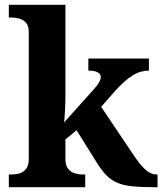

<svg xmlns="http://www.w3.org/2000/svg" viewBox="-20 -780 677 800"><path d="M16.8 0V-53H28.9Q43.8 -53 60.2 -57.4Q76.7 -61.9 88.3 -75.9Q99.9 -90 99.9 -118.1V-645.9Q99.9 -673 87.8 -685.8Q75.7 -698.6 59.2 -702.8Q42.8 -707 28.9 -707H16.8V-760H252.5V-376.9Q252.5 -363.9 252 -347.3Q251.5 -330.6 250.5 -314.5Q249.5 -298.5 248.7 -286.3Q247.9 -274.1 247.3 -270L373.5 -411.1Q384.4 -423.5 390.1 -432.5Q395.8 -441.4 397.9 -448Q400 -454.6 400 -458.9Q400 -471.9 386.6 -478.9Q373.1 -485.9 348.1 -485.9V-536H600.5V-485.9Q583.5 -485.9 566.5 -481Q549.5 -476.2 532.5 -465.6Q515.5 -455.1 497.5 -439Q479.5 -423 459.5 -401L401.6 -334.8L534.6 -136.8Q561.8 -95.6 584.7 -74.3Q607.6 -53 632.9 -53H636.5V0H622.5Q567.9 0 530.7 -3.9Q493.6 -7.7 468.3 -18.7Q443 -29.6 423.2 -49.7Q403.4 -69.8 383 -102.8L299.2 -237.2L252.5 -199V-118.3Q252.5 -89.9 264.3 -75.9Q276 -62 292.5 -57.5Q309 -53 322.9 -53H335.1V0Z"/></svg>

Font: Noto Serif Sinhala
Style: Regular
Weight: 400
Designer: Jelle Bosma - Monotype Design Team
Foundry: Monotype Imaging Inc.
Version: Version 2.006